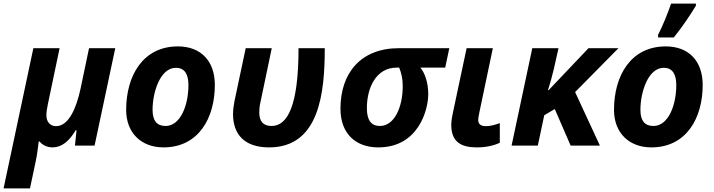

<svg xmlns="http://www.w3.org/2000/svg" viewBox="-53 -816 4002 1076"><path d="M115 240 148 84C155 51 160 8 164 -23H169C182 -6 208 10 241 10C293 10 335 -25 371 -86H376L367 0H477L593 -546H446L398 -317C374 -207 331 -109 261 -109C230 -109 207 -131 207 -170C207 -186 210 -206 215 -231L281 -546H134L-33 240Z M863 10C1061 10 1151 -156 1151 -340C1151 -476 1071 -556 944 -556C749 -556 654 -393 654 -200C654 -70 740 10 863 10ZM875 -110C826 -110 802 -140 802 -200C802 -298 844 -436 933 -436C985 -436 1003 -395 1003 -340C1003 -223 957 -110 875 -110Z M1455 10C1738 10 1767 -298 1767 -546H1620C1620 -222 1558 -110 1469 -110C1423 -110 1400 -135 1400 -186C1400 -204 1402 -224 1407 -245L1470 -546H1324L1261 -249C1256 -224 1253 -199 1253 -176C1253 -65 1315 10 1455 10Z M1855 -207C1855 -68 1939 10 2067 10C2293 10 2347 -202 2347 -288C2347 -355 2327 -408 2303 -437H2442L2465 -546H2183C1967 -546 1855 -405 1855 -207ZM2003 -210C2003 -323 2054 -437 2170 -437H2184C2196 -408 2204 -376 2204 -333C2204 -217 2158 -110 2076 -110C2027 -110 2003 -143 2003 -210Z M2618 10C2673 10 2717 -1 2748 -16V-126C2717 -115 2696 -109 2669 -109C2641 -109 2627 -121 2627 -144C2627 -152 2629 -165 2633 -184L2709 -546H2562L2487 -193C2478 -152 2476 -132 2476 -116C2476 -21 2531 10 2618 10Z M2814 0H2961L2997 -170L3056 -205L3145 0H3309L3170 -300L3413 -546H3245L3022 -311H3018C3029 -346 3042 -391 3050 -426L3077 -546H2930Z M3597 10C3795 10 3885 -156 3885 -340C3885 -476 3805 -556 3678 -556C3483 -556 3388 -393 3388 -200C3388 -70 3474 10 3597 10ZM3609 -110C3560 -110 3536 -140 3536 -200C3536 -298 3578 -436 3667 -436C3719 -436 3737 -395 3737 -340C3737 -223 3691 -110 3609 -110ZM3723 -606C3774 -669 3815 -732 3847 -784V-796H3708C3691 -746 3659 -666 3635 -621V-606Z"/></svg>

Font: BC Sans
Style: Bold Italic
Weight: 700
Italic angle: -12°
Designer: Monotype Design Team
Province of B.C.
Foundry: Monotype Imaging Inc.
Version: Version 2.000;GOOG;noto-source:20170915:90ef993387c0